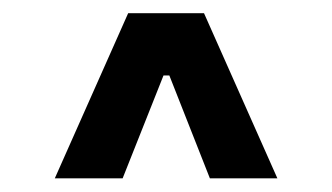

<svg xmlns="http://www.w3.org/2000/svg" viewBox="-20 -723 500 289"><path d="M397.5 -454.6H295.9L234.9 -609.4H226.1L164.6 -454.6H62.5L172.9 -703.1H287.1Z"/></svg>

Font: Wand UI Pro
Style: Regular
Weight: 400
Designer: Andreas Faust
Version: Version 1.003;FEAKit 1.0